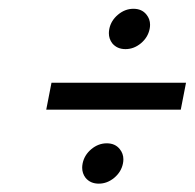

<svg xmlns="http://www.w3.org/2000/svg" viewBox="-20 -536 452 446"><path d="M399.9 -281.2H87.4L99.6 -343.8H412.1ZM265.6 -156.2Q261.7 -136.7 245.4 -123Q229 -109.4 209.5 -109.4Q189.9 -109.4 178.7 -123Q170.9 -133.3 170.9 -146.5Q170.9 -150.9 171.9 -156.2Q175.8 -175.8 192.1 -189.5Q208.5 -203.1 228 -203.1Q247.6 -203.1 258.3 -189.5Q266.6 -179.2 266.6 -166Q266.6 -161.1 265.6 -156.2ZM327.6 -468.8Q323.7 -449.2 307.4 -435.5Q291 -421.9 271.5 -421.9Q252 -421.9 240.7 -435.5Q232.9 -445.8 232.9 -459Q232.9 -463.4 233.9 -468.8Q237.8 -488.3 254.2 -502Q270.5 -515.6 290 -515.6Q309.6 -515.6 320.3 -502Q328.6 -491.7 328.6 -478.5Q328.6 -473.6 327.6 -468.8Z"/></svg>

Font: Juliett
Style: Italic
Weight: 400
Italic angle: -11.25°
Designer: GGBotNet
Foundry: GGBotNet
Version: 0.60